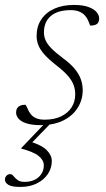

<svg xmlns="http://www.w3.org/2000/svg" viewBox="-52 -484 419 758"><path d="M29 254Q-6 254 -19.2 245.5Q-32.5 237 -32.5 225Q-32.5 216 -26.5 209.8Q-20.5 203.5 -12.5 203.5Q-4.5 203.5 1.5 211.2Q7.5 219 17.2 226.5Q27 234 44.5 234Q79.5 234 100.2 215.5Q121 197 121 168.5Q121 148.5 100.8 132Q80.5 115.5 31.5 102.5L32 100.5L128 0H151L69 84.5L64 74Q112.5 88.5 132.5 108.8Q152.5 129 152.5 151.5Q152.5 180 136.8 203.2Q121 226.5 93.2 240.2Q65.5 254 29 254ZM49 -70.5Q53.5 -63.5 57.8 -53Q62 -42.5 70.5 -32Q79 -22 92.2 -16.8Q105.5 -11.5 124 -11.5Q162 -11.5 189 -24.5Q216 -37.5 230.5 -60Q245 -82.5 245 -112Q245 -130 239 -147.2Q233 -164.5 216.8 -183.8Q200.5 -203 170 -226.5Q140 -250 123 -269.2Q106 -288.5 99.2 -306.2Q92.5 -324 92.5 -342Q92.5 -379.5 110.8 -407Q129 -434.5 162 -449.5Q195 -464.5 240 -464.5Q274 -464.5 296 -456.8Q318 -449 328.8 -436.8Q339.5 -424.5 339.5 -410.5Q339.5 -402.5 336.2 -396Q333 -389.5 325 -386.2Q317 -383 304 -383Q301 -389.5 297 -400.5Q293 -411.5 284.5 -421.5Q275.5 -432 261.5 -438Q247.5 -444 227 -444Q176 -444 148.8 -421Q121.5 -398 121.5 -356Q121.5 -340 128 -325Q134.5 -310 150.8 -293.2Q167 -276.5 197 -254Q227 -232 243.8 -211.2Q260.5 -190.5 267.5 -170Q274.5 -149.5 274.5 -128Q274.5 -89.5 254.5 -58Q234.5 -26.5 197.5 -8.2Q160.5 10 108 10Q74 10 52.5 3Q31 -4 21.2 -15.5Q11.5 -27 11.5 -40Q11.5 -49.5 15.5 -56.2Q19.5 -63 27.8 -66.8Q36 -70.5 49 -70.5Z"/></svg>

Font: Newsreader ExtraLight
Style: Italic
Weight: 250
Italic angle: -17°
Designer: Hugues Gentile
Foundry: Production Type
Version: Version 1.003